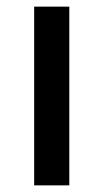

<svg xmlns="http://www.w3.org/2000/svg" viewBox="-20 -559 312 579"><path d="M189 0H83V-539H189Z"/></svg>

Font: Noto Sans Myanmar Medium
Style: Regular
Weight: 500
Designer: Monotype Design Team
Foundry: Monotype Imaging Inc.
Version: Version 2.107; ttfautohint (v1.8.4.7-5d5b)